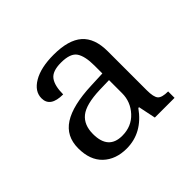

<svg xmlns="http://www.w3.org/2000/svg" viewBox="-95 -825 551 551"><g transform="rotate(-45 180.0 -549.5)"><path d="M38 -479Q38 -528 76 -552.5Q114 -577 192 -580L239 -582V-614Q239 -652 227 -670Q215 -688 177 -688Q142 -688 129.5 -671Q117 -654 117 -619Q65 -619 65 -655Q65 -683 95.5 -701Q126 -719 178 -719Q238 -719 266.5 -694Q295 -669 295 -616V-458Q295 -430 303 -421Q311 -412 336 -412V-386H256L245 -439H242Q200 -380 136 -380Q92 -380 65 -405.5Q38 -431 38 -479ZM239 -502V-555L200 -554Q143 -552 120 -533.5Q97 -515 97 -478Q97 -415 153 -415Q191 -415 215 -441Q239 -467 239 -502Z"/></g></svg>

Font: Noto Serif Light
Style: Regular
Weight: 300
Designer: Monotype Design Team
Foundry: Monotype Imaging Inc.
Version: Version 1.001